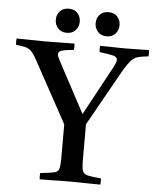

<svg xmlns="http://www.w3.org/2000/svg" viewBox="-84 -925 794 975"><g transform="rotate(5 313.5 -437.0)"><path d="M512 -560 365 -298V-124Q365 -93 367 -75Q369 -57 378 -49Q387 -41 407 -37.5Q427 -34 464 -31Q467 -15 464 1Q443 1 414 0.5Q385 0 356.5 -0.5Q328 -1 309 -1Q290 -1 262 -0.5Q234 0 205 0.5Q176 1 155 1Q153 -14 155 -31Q203 -36 224 -40.5Q245 -45 250 -60.5Q255 -76 255 -111V-288L103 -566Q85 -600 73 -619.5Q61 -639 49.5 -648.5Q38 -658 21.5 -662Q5 -666 -24 -669Q-26 -685 -24 -701Q12 -701 50 -700Q88 -699 125 -699Q157 -699 196 -700Q235 -701 271 -701Q273 -686 271 -669Q228 -665 210 -659.5Q192 -654 192 -640Q192 -633 197.5 -621.5Q203 -610 212 -593L343 -348L475 -592Q493 -625 493 -637Q493 -652 472.5 -657.5Q452 -663 402 -669Q400 -686 402 -701Q418 -701 443 -700.5Q468 -700 492.5 -699.5Q517 -699 533 -699Q565 -699 592.5 -700Q620 -701 651 -701Q653 -685 651 -669Q622 -666 604 -662Q586 -658 573 -647.5Q560 -637 546 -616.5Q532 -596 512 -560ZM166 -814Q166 -840 182.5 -857.5Q199 -875 227 -875Q255 -875 271.5 -857.5Q288 -840 288 -814Q288 -788 271.5 -770Q255 -752 227 -752Q199 -752 182.5 -770Q166 -788 166 -814ZM369 -814Q369 -840 385.5 -857.5Q402 -875 430 -875Q458 -875 474.5 -857.5Q491 -840 491 -814Q491 -788 474.5 -770Q458 -752 430 -752Q402 -752 385.5 -770Q369 -788 369 -814Z"/></g></svg>

Font: Tiro Bangla
Style: Regular
Weight: 400
Designer: Bangla: John Hudson & Fiona Ross. Latin: John Hudson.
Foundry: Tiro Typeworks Ltd.
Version: Version 1.60